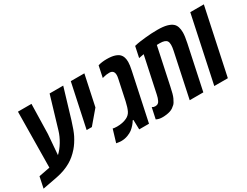

<svg xmlns="http://www.w3.org/2000/svg" viewBox="-110 -1101 2048 1592"><g transform="rotate(-30 913.5 -305.5)"><path d="M213.4 -345.7 197.8 -151.9Q232.9 -184.6 261 -231.4Q289.1 -278.3 303.2 -325.7L393.6 -629.4H523.9L439.5 -347.2Q413.6 -262.7 392.6 -220.7Q364.3 -165.5 332 -128.4Q287.1 -77.1 237.8 -48.8Q176.8 -13.2 99.1 2L-44.4 29.3L-22 -77.1L84.5 -97.7L90.8 -629.9H220.2Z M664.6 -338.9 557.6 -212.9H507.8L596.7 -629.9H726.6Z M862.3 -628.4Q897.9 -639.6 944.6 -639.6Q991.2 -639.6 1020.3 -630.4Q1049.3 -621.1 1064.5 -605.5Q1088.9 -581.1 1088.9 -529.8Q1088.9 -502 1078.1 -452.1L981.9 0H888.2L885.7 -91.8H878.4Q871.1 -77.1 854.5 -58.1Q837.9 -39.1 820.6 -25.6Q803.2 -12.2 774.2 -1.2Q745.1 9.8 713.4 9.8Q693.8 9.8 665 4.4L701.2 -116.2Q702.6 -114.7 715.8 -113.3Q729 -111.8 741.2 -111.8Q796.4 -111.8 835.4 -130.9Q866.2 -145.5 880.6 -174.8Q895 -204.1 906.7 -256.8L948.2 -452.1Q952.1 -469.7 952.1 -483.4Q952.1 -530.8 907.2 -530.8Q877 -530.8 849.1 -522.5L839.4 -519.5Z M1574.2 -603.5Q1604 -576.7 1604 -515.1Q1604 -481 1591.3 -420.4L1502 0H1371.6L1460.9 -420.9Q1467.8 -452.6 1467.8 -474.9Q1467.8 -497.1 1460.4 -509.8Q1445.8 -533.7 1392.6 -533.7Q1375.5 -533.7 1364.7 -533.2L1289.1 -177.7Q1275.4 -108.9 1261.7 -80.1Q1245.1 -44.9 1233.6 -34.2Q1222.2 -23.4 1209.5 -14.6Q1196.8 -5.9 1181.6 -1Q1148.9 9.8 1105.5 9.8Q1077.1 9.8 1054.7 0L1047.9 -3.4L1070.3 -107.9Q1083.5 -99.1 1099.6 -99.1Q1115.7 -99.1 1125.7 -105.7Q1135.7 -112.3 1141.6 -125Q1152.8 -147.5 1158.7 -177.7L1231.9 -521.5L1183.1 -512.2L1205.1 -616.2Q1215.3 -618.7 1233.9 -622.6Q1252.4 -626.5 1312.3 -633.1Q1372.1 -639.6 1429 -639.6Q1485.8 -639.6 1520.5 -630.1Q1555.2 -620.6 1574.2 -603.5Z M1736.8 0H1606.9L1740.7 -629.9H1870.6Z"/></g></svg>

Font: Open Sans Hebrew Condensed
Style: Bold Italic
Weight: 700
Width: 3
Italic angle: -12°
Foundry: Ascender Corporation, Yanek Iontef
Version: Version 2.001;PS 002.001;hotconv 1.0.70;makeotf.lib2.5.58329